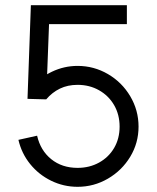

<svg xmlns="http://www.w3.org/2000/svg" viewBox="-20 -724 605 740"><path d="M279 -470Q342 -470 396 -438.5Q450 -407 482 -353Q514 -299 514 -236Q514 -173 482 -120Q450 -67 396 -35.5Q342 -4 279 -4Q225 -4 177 -27.5Q129 -51 96 -92Q63 -133 51 -185L123 -201Q136 -144 177.5 -110.5Q219 -77 279 -77Q325 -77 362 -97.5Q399 -118 420 -154Q441 -190 441 -236Q441 -282 420 -318.5Q399 -355 362 -376Q325 -397 279 -397Q241 -397 211 -382.5Q181 -368 158 -341L102 -387Q133 -425 180 -447.5Q227 -470 279 -470ZM86 -343 99 -704H469V-631H169L158 -341Z"/></svg>

Font: SUIT Variable
Style: Regular
Weight: 400
Designer: Sunn Youn; Korean Glyphs from Source Han Sans (Sandoll Communications; Soo-young Jang, Joo-yeon Kang)
Foundry: Sunn
Version: Version 1.150;FEAKit 1.0